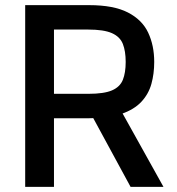

<svg xmlns="http://www.w3.org/2000/svg" viewBox="-20 -727 688 747"><path d="M430 -334 616 0H488L317 -315ZM324 -362Q385 -362 416 -375.5Q447 -389 458 -416.5Q469 -444 469 -486Q469 -528 458 -556Q447 -584 415.5 -598Q384 -612 323 -612H190V-362ZM328 -267H190V0H78V-707H327Q422 -707 477.5 -678.5Q533 -650 556.5 -600Q580 -550 580 -486Q580 -440 569 -400.5Q558 -361 530 -331Q502 -301 453 -284Q404 -267 328 -267Z"/></svg>

Font: 42dot Sans Light SemiBold
Style: Regular
Weight: 600
Version: Version 1.000